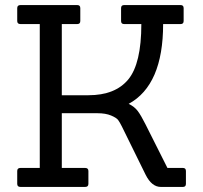

<svg xmlns="http://www.w3.org/2000/svg" viewBox="-20 -738 803 758"><path d="M702 0H615Q579 0 555 -48L461 -239Q453 -255 446.5 -264Q440 -273 418.5 -282Q397 -291 365 -291H224V-75H316Q329 -75 329 -63V-12Q329 0 316 0H61Q48 0 48 -12V-63Q48 -75 61 -75H137V-643H61Q48 -643 48 -655V-706Q48 -718 61 -718H285Q297 -718 297 -706V-655Q297 -643 285 -643H224V-362H329Q435 -362 486.5 -424.5Q538 -487 538 -643H470Q458 -643 458 -655V-706Q458 -718 470 -718H693Q705 -718 705 -706V-655Q705 -643 693 -643H624Q624 -402 488 -328Q511 -317 524 -299.5Q537 -282 554 -248L641 -75H702Q714 -75 714 -63V-12Q714 0 702 0Z"/></svg>

Font: Sanchez
Style: Regular
Weight: 400
Designer: Daniel Hernández
Foundry: LatinoType
Version: Version 1.001